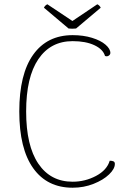

<svg xmlns="http://www.w3.org/2000/svg" viewBox="-20 -864 616 896"><path d="M70 -344Q70 -518 135 -609Q200 -700 319 -700Q369 -700 409.5 -687.5Q450 -675 472.5 -655.5Q495 -636 495 -617Q495 -609 487 -604Q479 -599 470 -603Q461 -634 420.5 -653Q380 -672 319 -672Q216 -672 159 -588Q102 -504 102 -344Q102 -184 159 -100Q216 -16 319 -16Q377 -16 428 -43Q479 -70 492 -114Q503 -114 509.5 -111Q516 -108 516 -99Q516 -76 489 -50Q462 -24 416.5 -6Q371 12 319 12Q200 12 135 -79Q70 -170 70 -344ZM317 -730Q306 -730 300 -731L185 -828Q190 -839 201 -844L318 -766L434 -844Q445 -839 450 -828L335 -731Q329 -730 317 -730Z"/></svg>

Font: Arima Madurai Thin
Style: Regular
Weight: 250
Designer: Joana Correia and Natanael Gama
Foundry: NDISCOVER
Version: Version 1.020; ttfautohint (v1.5) -l 7 -r 28 -G 50 -x 13 -D 